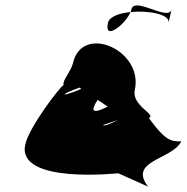

<svg xmlns="http://www.w3.org/2000/svg" viewBox="-20 -697 697 717"><path d="M74.5 -158C39.8 -8 421.5 -50 421.5 -50L533 0C457.6 -98 622.1 -100 657 -169C621 -169 599.8 -168 536.1 -256C565.3 -270 469.7 -302 483.6 -362C515.7 -510 286.8 -610 252.7 -462C245.3 -430 211.2 -395 217.7 -380C206.8 -376 90.2 -226 74.5 -158ZM277.4 -370 283.3 -365C208.9 -333 195.7 -341 277.4 -370ZM383.3 -612C367.1 -542 447.7 -605 467.5 -652C425.6 -648 388.6 -635 383.3 -612ZM344.8 -324 382 -299C316.2 -265 322 -290 344.8 -324ZM365.1 -230C391.2 -239 420.5 -249 420.5 -249C381.9 -229 367.2 -226 365.1 -230ZM467.5 -652C535.1 -659 616.4 -643 609.3 -612L620.8 -662C610 -615 482.4 -712 470.8 -662C470.1 -659 469.4 -656 467.5 -652Z"/></svg>

Font: Digital Distortion
Style: Obl
Weight: 400
Version: Version 1